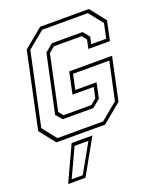

<svg xmlns="http://www.w3.org/2000/svg" viewBox="-171 -806 982 1177"><g transform="rotate(-20 319.5 -217.5)"><path d="M86 0 5 -103 110 -597 235 -700H553L634 -597L607 -471H466L478.5 -528L454.5 -558.5H273L236 -527L160.5 -171.5L184 -141.5H365.5L402.5 -172L417.5 -241H279L309 -382H588.5L529 -103L404 0ZM101 -22.5H399L509.5 -113.5L562.5 -360H326L305 -262H443.5L422.5 -162.5L371 -120H171L136.5 -161L217 -538.5L268.5 -580.5H468.5L502.5 -538.5L492.5 -492.5H590.5L610.5 -587.5L538.5 -678.5H240.5L130 -587.5L29 -113.5ZM66.5 265 172.5 36H308L179.5 265ZM97 244.5H169L274 58.5H183.5Z"/></g></svg>

Font: Tourney Thin ExtraLight
Style: Italic
Weight: 250
Italic angle: -12°
Version: Version 1.015